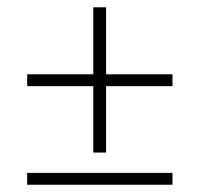

<svg xmlns="http://www.w3.org/2000/svg" viewBox="-20 -509 555 534"><path d="M55.6 4.8V-28.2H459.7V4.8ZM239.5 -84.7V-269.4H55.6V-302.4H239.5V-488.7H275V-302.4H459.7V-269.4H275V-84.7Z"/></svg>

Font: Playfair
Style: Bold
Weight: 700
Designer: Claus Eggers Sørensen
Foundry: Claus Eggers Sørensen
Version: Version 2.001;gftools[0.9.30]